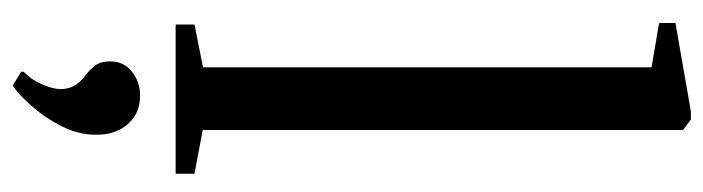

<svg xmlns="http://www.w3.org/2000/svg" viewBox="-426 -432 1117 305"><g transform="rotate(90 132.5 -279.5)"><path d="M87 -43.5V-756L16.5 -768V-794L157 -818.5H170L186.5 -806V-43L256 -30V0H19V-30ZM194 127Q194 155 180.2 181.8Q166.5 208.5 148.2 229Q130 249.5 116.5 258.5H115.5L94 245.5V241.5Q107 229 114.2 211.8Q121.5 194.5 121.5 183Q121.5 171 116.5 161.5Q111.5 152 99.5 143Q90.5 136.5 84 127.8Q77.5 119 77.5 104.5Q77.5 88.5 85.5 78Q93.5 67.5 105.8 62Q118 56.5 130 56.5H132.5Q160 56.5 177.2 76Q194.5 95.5 194 127Z"/></g></svg>

Font: Merriweather 96pt
Style: Regular
Weight: 400
Version: Version 2.100